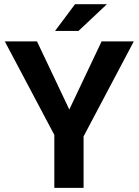

<svg xmlns="http://www.w3.org/2000/svg" viewBox="-20 -912 673 932"><path d="M316.4 -380.4 473.1 -710.9H629.4L385.7 -250V0H243.7V-257.3L3.4 -710.9H159.7ZM344.2 -891.6H499L360.8 -761.7H247.1Z"/></svg>

Font: Roboto Web
Style: Bold
Weight: 700
Designer: Google
Version: Version 1.200310; 2013